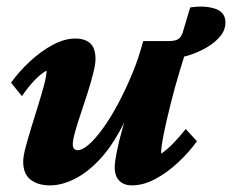

<svg xmlns="http://www.w3.org/2000/svg" viewBox="-20 -558 708 586"><path d="M668 -489.3Q668 -465.8 651.4 -446.3Q634.8 -426.8 609.9 -412.6Q585 -398.4 559.1 -390.1Q533.2 -381.8 513.7 -381.8L556.6 -432.6Q543.9 -392.6 528.8 -342.3Q513.7 -292 501 -241.7Q488.3 -191.4 480 -150.4Q471.7 -109.4 471.7 -88.9Q489.3 -100.6 508.3 -120.1Q527.3 -139.6 546.9 -164.1L581.1 -127Q556.6 -92.8 522.9 -61.5Q489.3 -30.3 453.1 -11.2Q417 7.8 382.8 7.8Q358.4 7.8 344.2 -6.3Q330.1 -20.5 330.1 -47.9Q330.1 -62.5 336.4 -94.7Q342.8 -127 356.4 -175.3Q370.1 -223.6 391.6 -284.2H397.5Q375 -210.9 344.2 -155.8Q313.5 -100.6 277.8 -64.5Q242.2 -28.3 204.6 -10.3Q167 7.8 132.8 7.8Q95.7 7.8 73.2 -9.8Q50.8 -27.3 50.8 -64.5Q50.8 -81.1 58.1 -108.4Q65.4 -135.7 75.7 -169.4Q85.9 -203.1 96.7 -237.3Q107.4 -271.5 114.7 -299.3Q122.1 -327.1 122.1 -342.8Q102.5 -331.1 84.5 -312Q66.4 -293 46.9 -264.6L13.7 -305.7Q38.1 -339.8 71.3 -370.6Q104.5 -401.4 140.6 -420.9Q176.8 -440.4 210 -440.4Q239.3 -440.4 255.4 -425.8Q271.5 -411.1 271.5 -377.9Q271.5 -362.3 264.6 -335Q257.8 -307.6 247.6 -275.4Q237.3 -243.2 226.6 -211.4Q215.8 -179.7 209 -154.8Q202.1 -129.9 202.1 -117.2Q202.1 -108.4 206.1 -104Q210 -99.6 217.8 -99.6Q231.4 -99.6 251.5 -117.2Q271.5 -134.8 294.4 -166.5Q317.4 -198.2 339.8 -240.2Q362.3 -282.2 382.8 -331.1Q403.3 -379.9 417 -432.6H493.2Q516.6 -432.6 525.9 -439.9Q535.2 -447.3 540 -466.8L560.5 -535.2Q603.5 -542 635.7 -531.7Q668 -521.5 668 -489.3Z"/></svg>

Font: Crimson Pro ExtraBold
Style: Italic
Weight: 800
Italic angle: -12°
Designer: Jacques Le Bailly
Foundry: Baron von Fonthausen
Version: Version 1.003